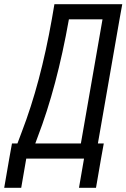

<svg xmlns="http://www.w3.org/2000/svg" viewBox="-77 -755 602 914"><path d="M-57 139 -33 0 -20 -72H6L27 -128Q116 -359 170 -665L182 -735H505L492 -663L389 -72H417L404 0L380 139H299L323 0H48L24 139ZM91 -72H308L411 -663H251Q194 -341 102 -102Z"/></svg>

Font: Iosevka SS08
Style: Italic
Weight: 400
Italic angle: -10°
Monospace: yes
Designer: Belleve Invis
Foundry: Belleve Invis
Version: 2.1.0; ttfautohint (v1.8.2)